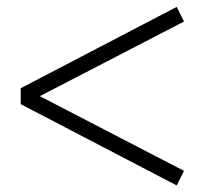

<svg xmlns="http://www.w3.org/2000/svg" viewBox="-20 -534 602 565"><path d="M41 -227.5V-274.4L500 -513.7L521.5 -470.7L97.2 -251L521.5 -31.2L500 11.7Z"/></svg>

Font: Theano Didot
Style: Regular
Weight: 400
Designer: Alexey Kryukov
Version: Version 2.0